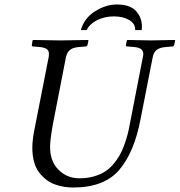

<svg xmlns="http://www.w3.org/2000/svg" viewBox="-20 -825 800 855"><path d="M306 10Q286 10 266.5 7Q247 4 225.5 -3.5Q204 -11 186.5 -24.5Q169 -38 154.5 -56.5Q140 -75 132 -103Q124 -131 124 -166Q124 -198 131 -236L197 -572Q198 -579 198 -585Q198 -600 187.5 -607Q177 -614 153 -616L128 -618Q120 -618 122 -626L125 -645L128 -647Q218 -645 249 -645Q282 -645 372 -647L374 -645L370 -626Q368 -618 361 -618L336 -616Q306 -614 292.5 -603.5Q279 -593 274 -572L215 -269Q203 -201 203 -171Q203 -116 230 -81Q270 -31 334 -31Q368 -31 396.5 -39Q425 -47 446 -60Q467 -73 484 -93Q501 -113 512.5 -133Q524 -153 533.5 -179.5Q543 -206 548.5 -227.5Q554 -249 559 -277L616 -570Q618 -578 618 -584Q618 -594 613 -601Q608 -608 598.5 -611.5Q589 -615 573 -616L547 -618Q539 -618 541 -626L545 -645L547 -647Q637 -645 652 -645Q668 -645 758 -647L760 -645L756 -626Q754 -618 747 -618L722 -616Q692 -614 678 -603Q664 -592 660 -570L606 -295Q578 -147 511 -68.5Q444 10 306 10ZM500 -805Q560 -805 586 -775.5Q612 -746 612 -708Q612 -697 611 -691H582V-694Q582 -720 555 -736Q528 -752 488 -752Q462 -752 437.5 -745Q413 -738 393.5 -723.5Q374 -709 366 -691H340Q355 -744 403 -774.5Q451 -805 500 -805Z"/></svg>

Font: Linux Libertine O
Style: Italic
Weight: 400
Italic angle: -12°
Designer: Philipp H. Poll
Foundry: Philipp H. Poll
Version: Version 5.1.6